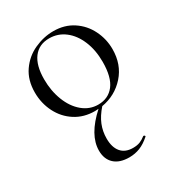

<svg xmlns="http://www.w3.org/2000/svg" viewBox="-164 -501 807 878"><g transform="rotate(-30 240.0 -62.0)"><path d="M272 10Q242 44 228.5 77.5Q215 111 215 149Q215 195 236.5 220.5Q258 246 299 246Q321 246 336 240Q351 234 366 222H368Q371 222 373.5 225Q376 228 373 230Q346 254 319.5 264.5Q293 275 263 275Q212 275 184.5 249.5Q157 224 157 179Q157 97 251 12Q245 13 232 13Q174 13 129.5 -15.5Q85 -44 60.5 -92.5Q36 -141 36 -198Q36 -263 67.5 -308.5Q99 -354 148.5 -376.5Q198 -399 249 -399Q308 -399 352 -370Q396 -341 419.5 -293.5Q443 -246 443 -193Q443 -112 394.5 -57.5Q346 -3 272 10ZM260 -5Q314 -5 344.5 -44.5Q375 -84 375 -165Q375 -227 354.5 -276Q334 -325 298 -352.5Q262 -380 216 -380Q162 -380 132.5 -341Q103 -302 103 -229Q103 -168 123 -116.5Q143 -65 179 -35Q215 -5 260 -5Z"/></g></svg>

Font: Cormorant Garamond
Style: Regular
Weight: 400
Designer: Christian Thalmann (Catharsis Fonts)
Version: Version 3.000